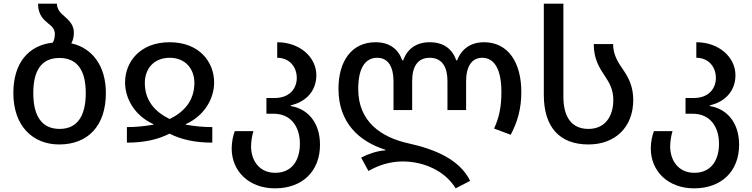

<svg xmlns="http://www.w3.org/2000/svg" viewBox="-20 -780 4110 1050"><path d="M370 -543C379 -559 384 -578 384 -602C384 -644 357 -669 331 -692C309 -710 292 -730 291 -760H188C188 -697 220 -671 247 -649C266 -634 280 -619 280 -594C280 -574 275 -558 269 -547C134 -532 53 -434 53 -271C53 -91 159 10 304 10C460 10 559 -91 559 -271C559 -422 483 -518 370 -543ZM306 -75C206 -75 162 -149 162 -271C162 -392 205 -463 305 -463C405 -463 449 -392 449 -271C449 -149 405 -75 306 -75Z M674 0C768 0 841 -16 907 -49C974 -16 1047 0 1141 0V-85C1091 -85 1052 -89 996 -98V-101C1099 -148 1151 -241 1151 -329C1151 -441 1070 -549 908 -549C745 -549 664 -441 664 -329C664 -241 716 -148 819 -101V-98C762 -89 723 -85 674 -85ZM908 -129C826 -169 772 -231 772 -327C772 -402 820 -464 908 -464C995 -464 1043 -402 1043 -327C1043 -231 989 -169 908 -129Z M1484 250C1634 250 1730 156 1730 12C1730 -119 1654 -187 1570 -200V-204C1654 -223 1710 -283 1710 -369C1710 -466 1621 -549 1496 -549V-464C1563 -464 1603 -414 1603 -354C1603 -301 1569 -244 1481 -244H1437V-158H1477C1570 -158 1620 -88 1620 6C1620 95 1578 165 1485 165C1396 165 1353 95 1353 21C1353 -6 1359 -42 1366 -63H1264C1255 -39 1247 -5 1247 32C1247 156 1341 250 1484 250Z M2472 250 2551 209C2493 90 2354 35 2214 4C2064 -29 1939 -115 1939 -293C1939 -409 1978 -464 2043 -464C2105 -464 2132 -411 2132 -335V-178H2234V-337C2234 -417 2265 -464 2330 -464C2400 -464 2427 -410 2427 -337V-178H2529V-335C2529 -418 2561 -464 2617 -464C2683 -464 2722 -402 2722 -277C2722 -202 2712 -142 2682 -77L2773 -43C2812 -117 2831 -189 2831 -277C2831 -438 2759 -549 2627 -549C2553 -549 2503 -511 2480 -450H2475C2454 -512 2406 -549 2330 -549C2256 -549 2207 -512 2185 -450H2180C2158 -511 2111 -549 2034 -549C1903 -549 1831 -446 1831 -294C1831 -109 1944 -6 2088 39V42C2042 45 1993 62 1955 82L1995 155C2051 123 2113 103 2183 103C2293 103 2411 151 2472 250Z M3198 10C3345 10 3443 -85 3443 -233C3443 -304 3420 -351 3391 -394C3360 -439 3333 -479 3333 -539H3227C3227 -456 3259 -407 3290 -361C3314 -325 3334 -289 3334 -233C3334 -145 3290 -75 3198 -75C3103 -75 3061 -144 3061 -252V-760H2954V-261C2954 -85 3040 10 3198 10Z M3776 250C3926 250 4022 156 4022 12C4022 -119 3946 -187 3862 -200V-204C3946 -223 4002 -283 4002 -369C4002 -466 3913 -549 3788 -549V-464C3855 -464 3895 -414 3895 -354C3895 -301 3861 -244 3773 -244H3729V-158H3769C3862 -158 3912 -88 3912 6C3912 95 3870 165 3777 165C3688 165 3645 95 3645 21C3645 -6 3651 -42 3658 -63H3556C3547 -39 3539 -5 3539 32C3539 156 3633 250 3776 250Z"/></svg>

Font: Noto Sans Georgian Medium
Style: Regular
Weight: 500
Designer: Monotype Design Team, Akaki Razmadze
Foundry: Google LLC
Version: Version 2.005